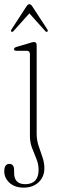

<svg xmlns="http://www.w3.org/2000/svg" viewBox="-30 -644 284 898"><path d="M141.5 -18.5Q141.5 11.5 150.5 38.2Q159.5 65 168.5 90.8Q177.5 116.5 177.5 143Q177.5 183 150.8 208.2Q124 233.5 81 233.5Q39 233.5 14.5 211Q-10 188.5 -10 157.5Q-10 122.5 14 122.5Q36 122.5 36 152.5V164.5Q36 217.5 88.5 217.5Q150.5 216.5 150.5 150Q150.5 123.5 140.2 98.8Q130 74 120 48.2Q110 22.5 110 -7V-389.5Q110 -406.5 95 -406.5H47Q35.5 -406.5 35.5 -414Q35.5 -421 47 -424.5L106.5 -442Q114 -444.5 119.5 -446Q125 -447.5 128.5 -447.5Q141.5 -447.5 141.5 -433ZM191.4 -496Q187.8 -492.5 181.8 -498.5L107.4 -581.5L33 -498.5Q27 -493 23.4 -496Q19 -499.5 24.2 -507L93 -613Q100.6 -624.5 107.4 -624.5Q114.6 -624.5 121.8 -613L191 -507Q195.8 -500 191.4 -496Z"/></svg>

Font: Fraunces 72pt Soft Thin
Style: Regular
Weight: 100
Version: Version 1.000;[b76b70a41]